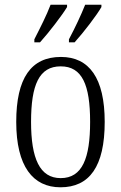

<svg xmlns="http://www.w3.org/2000/svg" viewBox="-20 -786 514 816"><path d="M273 -619V-606H297C335 -648 391 -721 411 -756V-766H342C324 -721 300 -670 273 -619ZM126 -619V-606H150C188 -648 244 -721 265 -756V-766H195C178 -721 152 -670 126 -619ZM237 10C360 10 425 -78 425 -268C425 -454 359 -544 239 -544C112 -544 49 -454 49 -268C49 -79 120 10 237 10ZM238 -29C149 -29 112 -112 112 -268C112 -425 146 -504 238 -504C329 -504 363 -426 363 -268C363 -114 330 -29 238 -29Z"/></svg>

Font: Noto Serif Myanmar Condensed Light
Style: Regular
Weight: 300
Width: 3
Designer: Ben Mitchell and the Monotype Design Team
Foundry: Monotype Imaging Inc.
Version: Version 2.106